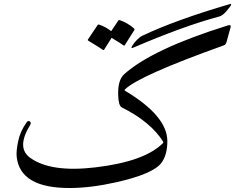

<svg xmlns="http://www.w3.org/2000/svg" viewBox="-20 -881 1243 967"><path d="M575.7 -777.3Q578.1 -781.2 584 -779.3Q623.5 -765.6 654.8 -737.8Q659.2 -733.9 656.2 -729L608.4 -653.3Q605.5 -648.9 598.6 -654.8Q592.3 -660.2 542 -690.4L504.4 -630.9Q501.5 -626.5 494.4 -632.3Q487.3 -638.2 424.3 -676.3Q420.4 -678.7 422.9 -682.1L471.7 -754.9Q474.1 -758.8 480 -756.8Q512.7 -745.6 540 -724.1ZM650.4 -640.6Q635.7 -634.3 647 -651.9Q658.2 -669.4 672.4 -682.9Q686.5 -696.3 695.3 -700.2Q863.3 -780.3 1138.7 -860.8Q1144.5 -862.8 1144 -857.4Q1143.6 -852.1 1122.8 -827.4Q1102.1 -802.7 1085.9 -798.3Q906.2 -750.5 650.4 -640.6ZM800.3 -159.7Q803.2 -162.6 802.2 -166.5Q740.7 -266.1 593.3 -340.3Q576.7 -348.6 575.2 -402.3Q572.8 -478 605.5 -507.3Q747.6 -634.3 1124.5 -752Q1132.3 -754.4 1136.2 -754.4Q1142.1 -754.4 1142.1 -747.6Q1142.1 -746.1 1140.6 -740.7L1121.1 -670.4Q1117.2 -655.8 1107.9 -652.8Q677.7 -499 608.9 -430.2Q605 -426.3 610.8 -423.3Q821.3 -297.4 822.8 -171.9Q823.2 -102.1 793.5 -61.5Q752 -4.9 564.5 37.1Q438.5 65.4 333.5 65.9Q81.1 67.4 64 -91.8Q61 -119.1 71.3 -169.2Q81.5 -219.2 114.3 -265.1Q119.1 -272 125.5 -271.2Q131.8 -270.5 134 -264.4Q136.2 -258.3 132.3 -252Q61 -137.2 131.8 -86.4Q235.8 -11.2 460.9 -38.1Q708 -67.4 800.3 -159.7Z"/></svg>

Font: Amiri
Style: Regular
Weight: 400
Designer: Khaled Hosny
Version: Version 000.108